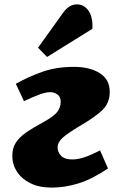

<svg xmlns="http://www.w3.org/2000/svg" viewBox="-20 -837 536 873"><path d="M52 -456Q107 -487 171 -510Q235 -533 316 -533Q388 -533 433.5 -504.5Q479 -476 479 -419Q479 -368 444.5 -335.5Q410 -303 341 -263Q286 -230 264 -210Q242 -190 242 -166Q242 -145 258 -128.5Q274 -112 308 -112Q335 -112 365.5 -122.5Q396 -133 435 -153L471 -71Q398 -22 336.5 -3Q275 16 215 16Q158 16 118 -4Q78 -24 57 -56.5Q36 -89 36 -128Q36 -165 53 -190Q70 -215 101.5 -236.5Q133 -258 178 -282Q226 -309 241 -329Q256 -349 256 -374Q256 -397 241 -407.5Q226 -418 208 -418Q189 -418 160 -407.5Q131 -397 89 -377ZM269 -782Q281 -798 296 -807.5Q311 -817 330 -817Q363 -817 383 -787.5Q403 -758 400 -706L194 -578L153 -620Z"/></svg>

Font: Literata 12pt ExtraBold
Style: Italic
Weight: 800
Italic angle: -2°
Designer: Latin by Veronika Burian and Jose Scaglione. Greek by Irene Vlachou. Cyrillic by Vera Evstafieva
Foundry: TypeTogether
Version: Version 3.002